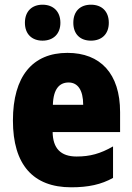

<svg xmlns="http://www.w3.org/2000/svg" viewBox="-20 -787 563 817"><path d="M86 -690C86 -641 117 -614 161 -614C206 -614 237 -642 237 -690C237 -739 206 -767 161 -767C117 -767 86 -740 86 -690ZM292 -690C292 -642 321 -614 367 -614C413 -614 443 -642 443 -690C443 -739 413 -767 367 -767C322 -767 292 -740 292 -690ZM267 -562C119 -562 35 -463 35 -274C35 -86 121 10 283 10C356 10 411 -2 461 -30V-164C407 -133 363 -121 306 -121C238 -121 205 -156 204 -225H491V-310C491 -474 407 -562 267 -562ZM272 -436C310 -436 334 -405 334 -341H205C207 -410 234 -436 272 -436Z"/></svg>

Font: Noto Sans Arabic UI Cn Bk
Style: Regular
Weight: 900
Width: 3
Designer: Monotype Design Team, Nadine Chahine and Nizar Qandah
Foundry: Monotype Imaging Inc.
Version: Version 2.010